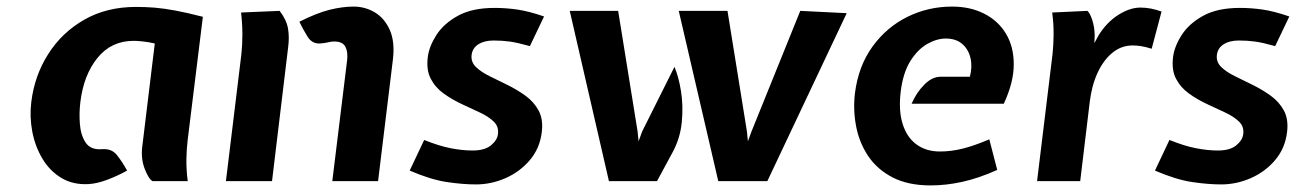

<svg xmlns="http://www.w3.org/2000/svg" viewBox="-20 -550 3935 583"><path d="M249 9Q201.5 11.5 166.2 -9.8Q131 -31 108.8 -68.2Q86.5 -105.5 78 -150.5Q69.5 -195.5 75 -240Q84.5 -319.5 126 -385.2Q167.5 -451 235.5 -490Q303.5 -529 393 -529Q421 -529 449.2 -526.8Q477.5 -524.5 512.5 -518Q547.5 -511.5 596 -499L550 -126Q546.5 -98.5 546 -67Q545.5 -35.5 550 0H443Q431 -7 419.2 -37.8Q407.5 -68.5 412 -105L450 -418Q430.5 -422.5 413.5 -424.2Q396.5 -426 386 -426Q318 -426 276 -374.2Q234 -322.5 224 -240Q220 -208 222.5 -174Q225 -140 240 -117.2Q255 -94.5 289 -97Q318.5 -99.5 334.5 -79.8Q350.5 -60 366 -32Q336 -15.5 305.2 -4Q274.5 7.5 249 9Z M989 0 1034 -367Q1037 -392 1028.8 -408Q1020.5 -424 995 -424Q985.5 -424 976 -421.5Q966.5 -419 952 -418Q928 -416.5 914.2 -438.2Q900.5 -460 889 -484Q941.5 -510.5 980.5 -520.2Q1019.5 -530 1054 -530Q1088.5 -530 1118 -512.5Q1147.5 -495 1163.5 -459.2Q1179.5 -423.5 1173 -369L1128 0ZM666 0 713 -386Q716 -414 716 -445.5Q716 -477 712 -512L829 -517Q850 -490 854.5 -463.5Q859 -437 855 -407L806 0Z M1425 10Q1386 10 1337 2.8Q1288 -4.5 1224 -32L1268 -125Q1312.5 -107 1348 -100Q1383.5 -93 1415 -93Q1452 -93 1471 -108.8Q1490 -124.5 1492 -143Q1495 -165.5 1479.2 -180.8Q1463.5 -196 1437.5 -208.2Q1411.5 -220.5 1382.2 -234Q1353 -247.5 1327.5 -265.8Q1302 -284 1288 -310.8Q1274 -337.5 1279 -377Q1283 -409 1305 -443.5Q1327 -478 1370.2 -502Q1413.5 -526 1482 -526Q1516 -526 1550.8 -521Q1585.5 -516 1632 -500L1589 -410Q1551.5 -420.5 1528 -423.8Q1504.5 -427 1479 -427Q1450.5 -427 1432.5 -415.5Q1414.5 -404 1412 -383Q1409.5 -362 1425 -346.8Q1440.5 -331.5 1466.5 -318.8Q1492.5 -306 1521.5 -291.8Q1550.5 -277.5 1576 -259Q1601.5 -240.5 1615.8 -213.8Q1630 -187 1625 -148Q1619 -99.5 1589 -64Q1559 -28.5 1515.2 -9.2Q1471.5 10 1425 10Z M2161 0 2041 -517H2189L2248 -151L2251 -121L2262 -151L2410 -517L2551 -510L2310 0ZM1829 0 1710 -517H1857L1916 -151L1919 -121L1930 -151L2028 -347Q2040.5 -318 2047.8 -273.2Q2055 -228.5 2050.2 -179.2Q2045.5 -130 2022 -87L1975 0Z M2806 13Q2737.5 13 2690.5 -11.2Q2643.5 -35.5 2616.2 -76.2Q2589 -117 2579.5 -166.8Q2570 -216.5 2576 -267Q2586.5 -349.5 2629.2 -408.5Q2672 -467.5 2735.2 -498.8Q2798.5 -530 2871 -530Q2926.5 -530 2969 -508.2Q3011.5 -486.5 3035 -447Q3058.5 -407.5 3058.2 -353.5Q3058 -299.5 3028 -235H2748Q2763 -269.5 2786.8 -293.2Q2810.5 -317 2836 -317H2925Q2933 -347.5 2926.8 -374Q2920.5 -400.5 2901.5 -416.8Q2882.5 -433 2852 -433Q2824.5 -433 2795.5 -416.5Q2766.5 -400 2744.2 -364.5Q2722 -329 2715 -272Q2708 -214.5 2720.8 -173.8Q2733.5 -133 2762.8 -111.5Q2792 -90 2834 -90Q2868.5 -90 2903.5 -98.8Q2938.5 -107.5 2984 -127L3008 -34Q2951 -8.5 2901.8 2.2Q2852.5 13 2806 13Z M3129 0 3176 -386Q3179 -414 3179.2 -445.5Q3179.5 -477 3175 -512L3282 -517Q3289.5 -510.5 3296.5 -489.5Q3303.5 -468.5 3304 -443L3303 -419L3316 -443Q3341 -483 3376 -505Q3411 -527 3443 -527Q3459 -527 3474.5 -524Q3490 -521 3507 -515L3477 -402Q3457.5 -408 3444.2 -410Q3431 -412 3419 -412Q3385 -412 3357.8 -389.8Q3330.5 -367.5 3312.8 -329Q3295 -290.5 3289 -241L3260 0Z M3688 10Q3649 10 3600 2.8Q3551 -4.5 3487 -32L3531 -125Q3575.5 -107 3611 -100Q3646.5 -93 3678 -93Q3715 -93 3734 -108.8Q3753 -124.5 3755 -143Q3758 -165.5 3742.2 -180.8Q3726.5 -196 3700.5 -208.2Q3674.5 -220.5 3645.2 -234Q3616 -247.5 3590.5 -265.8Q3565 -284 3551 -310.8Q3537 -337.5 3542 -377Q3546 -409 3568 -443.5Q3590 -478 3633.2 -502Q3676.5 -526 3745 -526Q3779 -526 3813.8 -521Q3848.5 -516 3895 -500L3852 -410Q3814.5 -420.5 3791 -423.8Q3767.5 -427 3742 -427Q3713.5 -427 3695.5 -415.5Q3677.5 -404 3675 -383Q3672.5 -362 3688 -346.8Q3703.5 -331.5 3729.5 -318.8Q3755.5 -306 3784.5 -291.8Q3813.5 -277.5 3839 -259Q3864.5 -240.5 3878.8 -213.8Q3893 -187 3888 -148Q3882 -99.5 3852 -64Q3822 -28.5 3778.2 -9.2Q3734.5 10 3688 10Z"/></svg>

Font: Expletus Sans
Style: Bold Italic
Weight: 700
Italic angle: -7°
Version: Version 7.500